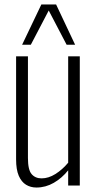

<svg xmlns="http://www.w3.org/2000/svg" viewBox="-20 -830 435 859"><path d="M143 9Q117 9 96.5 -3.5Q76 -16 64 -43.5Q52 -71 52 -117V-578H105V-123Q105 -70 121.5 -51Q138 -32 166 -32Q197 -32 228 -51.5Q259 -71 285 -102V-578H337V0H285V-68Q257 -33 220.5 -12Q184 9 143 9ZM79 -630 165 -810H231L316 -630H278L198 -783L118 -630Z"/></svg>

Font: Oswald ExtraLight
Style: Regular
Weight: 250
Designer: Vernon Adams
Foundry: Vernon Adams
Version: Version 4.103;gftools[0.9.33.dev8+g029e19f]